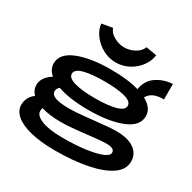

<svg xmlns="http://www.w3.org/2000/svg" viewBox="-208 -961 1397 1398"><g transform="rotate(30 490.5 -261.5)"><path d="M951 25Q951 91 885.5 137Q820 183 702 207Q584 231 430 231Q308 231 222.5 209.5Q137 188 94 150.5Q51 113 51 65Q51 32 65.5 5Q80 -22 106 -41Q74 -73 74 -118Q74 -149 94.5 -178Q115 -207 149 -227Q105 -265 105 -315Q105 -397 212 -440.5Q319 -484 492 -484Q633 -484 727 -456Q740 -535 799 -574.5Q858 -614 932 -618V-488Q831 -490 798 -428Q879 -385 879 -315Q879 -233 772 -189.5Q665 -146 492 -146Q334 -146 232 -182Q212 -164 212 -143Q212 -114 248.5 -99.5Q285 -85 369 -85Q413 -85 480 -92Q547 -99 561 -100Q690 -115 749 -115Q845 -115 898 -78Q951 -41 951 25ZM257 -315Q257 -279 320.5 -261.5Q384 -244 492 -244Q600 -244 663.5 -261.5Q727 -279 727 -315Q727 -352 664 -369Q601 -386 492 -386Q383 -386 320 -369Q257 -352 257 -315ZM799 38Q799 18 782.5 9Q766 0 729 0Q700 0 649 5.5Q598 11 586 12Q438 30 360 30Q266 30 198 9Q193 22 193 35Q193 73 255 98Q317 123 430 123Q549 123 632.5 110.5Q716 98 757.5 79Q799 60 799 38ZM260 -738 350 -754Q363 -717 404.5 -694Q446 -671 491 -671Q536 -671 577.5 -694Q619 -717 632 -754L722 -738Q716 -689 683.5 -644Q651 -599 600 -572Q549 -545 491 -545Q434 -545 383 -572.5Q332 -600 298.5 -644.5Q265 -689 260 -738Z"/></g></svg>

Font: BioRhyme Expanded ExtraBold
Style: Regular
Weight: 800
Width: 7
Designer: Aoife Mooney
Foundry: Aoife Mooney Type
Version: Version 1.001